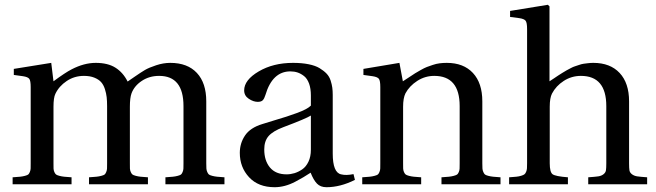

<svg xmlns="http://www.w3.org/2000/svg" viewBox="-20 -762 2711 794"><path d="M32.2 0V-28.8Q52.7 -30.3 63 -31.2Q73.2 -32.2 83.3 -34.9Q93.3 -37.6 96.7 -40.3Q100.1 -43 103.3 -50.5Q106.4 -58.1 106.7 -65.2Q106.9 -72.3 106.9 -86.9V-401.9Q106.9 -428.2 101.1 -436Q95.2 -443.8 75.2 -446.8L37.1 -452.1V-477.1L191.9 -502L201.2 -425.8Q250 -461.9 275.9 -475.1Q327.6 -502 376 -502Q425.8 -502 457.3 -482.2Q488.8 -462.4 507.8 -424.8Q512.2 -427.7 537.6 -445.3Q563 -462.9 579.6 -472.7Q596.2 -482.4 626 -492.2Q655.8 -502 684.1 -502Q755.4 -502 794.2 -460.4Q833 -418.9 833 -342.8V-86.9Q833 -72.8 833.5 -65.2Q834 -57.6 837.2 -50.5Q840.3 -43.5 843.8 -40.5Q847.2 -37.6 857.4 -34.9Q867.7 -32.2 877.9 -31.2Q888.2 -30.3 908.2 -28.8V0H664.1V-28.8Q684.6 -30.3 694.8 -31.2Q705.1 -32.2 715.1 -34.9Q725.1 -37.6 728.5 -40.3Q731.9 -43 735.1 -50.5Q738.3 -58.1 738.5 -65.2Q738.8 -72.3 738.8 -86.9V-323.2Q738.8 -448.2 638.2 -448.2Q597.7 -448.2 566.7 -427.7Q535.6 -407.2 523.9 -376Q517.1 -357.4 517.1 -320.8V-86.9Q517.1 -72.8 517.3 -65.2Q517.6 -57.6 520.8 -50.5Q523.9 -43.5 527.6 -40.5Q531.2 -37.6 541.3 -34.9Q551.3 -32.2 561.5 -31.2Q571.8 -30.3 591.8 -28.8V0H348.1V-28.8Q368.7 -30.3 378.9 -31.2Q389.2 -32.2 399.2 -34.9Q409.2 -37.6 412.6 -40.3Q416 -43 419.2 -50.5Q422.4 -58.1 422.6 -65.2Q422.9 -72.3 422.9 -86.9V-323.2Q422.9 -344.7 421.1 -360.4Q419.4 -376 413.8 -393.6Q408.2 -411.1 398.2 -422.4Q388.2 -433.6 370.1 -440.9Q352.1 -448.2 327.1 -448.2Q287.6 -448.2 255.9 -427Q224.1 -405.8 209 -374Q201.2 -357.9 201.2 -320.8V-86.9Q201.2 -72.8 201.4 -65.2Q201.7 -57.6 204.8 -50.5Q208 -43.5 211.7 -40.5Q215.3 -37.6 225.3 -34.9Q235.4 -32.2 245.6 -31.2Q255.9 -30.3 275.9 -28.8V0Z M971.7 -129.9Q971.7 -169.9 993.4 -201.9Q1015.1 -233.9 1064.9 -249Q1078.6 -253.4 1112.5 -263.7Q1146.5 -273.9 1164.1 -279.5Q1181.6 -285.2 1205.8 -293.9Q1230 -302.7 1244.1 -310.3Q1258.3 -317.9 1265.6 -325.2V-367.2Q1265.6 -396 1258.1 -416.5Q1250.5 -437 1237.5 -447.3Q1224.6 -457.5 1210.7 -462.2Q1196.8 -466.8 1180.7 -466.8Q1106.4 -466.8 1077.6 -369.1Q1073.2 -354.5 1066.9 -347.7Q1060.5 -340.8 1045.9 -340.8Q1027.8 -340.8 1008.8 -353.5Q989.7 -366.2 989.7 -388.2Q989.7 -431.2 1049.8 -466.6Q1109.9 -502 1191.9 -502Q1228.5 -502 1256.3 -496.3Q1284.2 -490.7 1301.5 -480.2Q1318.8 -469.7 1330.3 -457.8Q1341.8 -445.8 1347.2 -429.2Q1352.5 -412.6 1354.2 -399.4Q1356 -386.2 1356 -369.1V-127Q1356 -48.3 1390.6 -41Q1411.1 -35.6 1441.9 -42L1447.8 -18.1Q1387.2 12.2 1330.1 12.2Q1305.2 12.2 1290.8 -2.7Q1276.4 -17.6 1264.6 -47.9Q1245.6 -35.6 1234.6 -29.1Q1223.6 -22.5 1201.4 -10.7Q1179.2 1 1157.7 6.6Q1136.2 12.2 1115.7 12.2Q1048.3 12.2 1010 -29.1Q971.7 -70.3 971.7 -129.9ZM1072.8 -144Q1072.8 -97.7 1096.4 -69.3Q1120.1 -41 1165 -41Q1181.6 -41 1197.8 -45.9Q1213.9 -50.8 1229.7 -61.5Q1245.6 -72.3 1255.6 -93.3Q1265.6 -114.3 1265.6 -143.1V-284.2Q1247.1 -272 1150.9 -235.8Q1108.4 -219.7 1090.6 -199.2Q1072.8 -178.7 1072.8 -144Z M1478 0V-28.8Q1498.5 -30.3 1508.8 -31.2Q1519 -32.2 1529.1 -34.9Q1539.1 -37.6 1542.5 -40.3Q1545.9 -43 1549.1 -50.5Q1552.2 -58.1 1552.5 -65.2Q1552.7 -72.3 1552.7 -86.9V-401.9Q1552.7 -428.2 1546.9 -436Q1541 -443.8 1521 -446.8L1482.9 -452.1V-477.1L1631.8 -502L1646 -425.8Q1651.9 -429.2 1671.1 -442.1Q1690.4 -455.1 1696.8 -459Q1703.1 -462.9 1719.5 -472.2Q1735.8 -481.4 1745.1 -484.9Q1754.4 -488.3 1769.3 -493.4Q1784.2 -498.5 1798.1 -500.2Q1812 -502 1827.6 -502Q1897 -502 1935.8 -460.2Q1974.6 -418.5 1974.6 -342.8V-86.9Q1974.6 -72.8 1975.1 -65.2Q1975.6 -57.6 1978.8 -50.5Q1981.9 -43.5 1985.4 -40.5Q1988.8 -37.6 1999 -34.9Q2009.3 -32.2 2019.5 -31.2Q2029.8 -30.3 2049.8 -28.8V0H1805.7V-28.8Q1826.2 -30.3 1836.4 -31.2Q1846.7 -32.2 1856.7 -34.9Q1866.7 -37.6 1870.4 -40.3Q1874 -43 1877.2 -50.3Q1880.4 -57.6 1880.6 -64.9Q1880.9 -72.3 1880.9 -86.9V-323.2Q1880.9 -448.2 1775.9 -448.2Q1737.8 -448.2 1705.6 -427.5Q1673.3 -406.7 1656.7 -376Q1647 -356 1647 -320.8V-86.9Q1647 -72.8 1647.2 -65.2Q1647.5 -57.6 1650.6 -50.5Q1653.8 -43.5 1657.5 -40.5Q1661.1 -37.6 1671.1 -34.9Q1681.2 -32.2 1691.4 -31.2Q1701.7 -30.3 1721.7 -28.8V0Z M2085.4 0V-28.8Q2104.5 -30.3 2115.2 -31.2Q2126 -32.2 2135.5 -35.2Q2145 -38.1 2148.9 -41.3Q2152.8 -44.4 2155.8 -51.5Q2158.7 -58.6 2159.2 -65.9Q2159.7 -73.2 2159.7 -86.9V-642.1Q2159.7 -668.5 2153.6 -676.3Q2147.5 -684.1 2127.4 -687L2089.4 -691.9V-716.8L2245.6 -742.2L2252.4 -735.8V-425.8Q2255.4 -427.7 2270.5 -437.7Q2285.6 -447.8 2288.8 -450Q2292 -452.1 2305.2 -460.4Q2318.4 -468.8 2322.8 -470.9Q2327.1 -473.1 2338.9 -479.5Q2350.6 -485.8 2356.7 -487.5Q2362.8 -489.3 2373.8 -493.2Q2384.8 -497.1 2393.1 -498.3Q2401.4 -499.5 2412.1 -500.7Q2422.9 -502 2433.6 -502Q2503.4 -502 2542.5 -460.2Q2581.5 -418.5 2581.5 -342.8V-86.9Q2581.5 -66.9 2583 -57.6Q2584.5 -48.3 2593.3 -41.5Q2602.1 -34.7 2615 -32.7Q2627.9 -30.8 2656.2 -28.8V0H2412.6V-28.8Q2441.4 -30.8 2454.3 -32.7Q2467.3 -34.7 2475.8 -41.5Q2484.4 -48.3 2485.8 -57.6Q2487.3 -66.9 2487.3 -86.9V-323.2Q2487.3 -448.2 2382.3 -448.2Q2343.8 -448.2 2311.5 -427.5Q2279.3 -406.7 2262.7 -375Q2253.4 -356.9 2253.4 -320.8V-86.9Q2253.4 -50.3 2265.1 -41.5Q2276.9 -32.7 2328.6 -28.8V0Z"/></svg>

Font: Heuristica
Style: Regular
Weight: 400
Version: Version 1.0.2